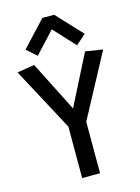

<svg xmlns="http://www.w3.org/2000/svg" viewBox="-128 -935 731 1006"><g transform="rotate(-15 237.5 -432.0)"><path d="M189 0V-278.8L5.4 -622.1L99.1 -637.2L237.3 -364.7L375.5 -637.2L469.7 -622.1L286.1 -279.3V0ZM130.4 -678.7 76.2 -726.6 204.6 -864.3H268.6L397.5 -726.6L343.3 -678.7L236.8 -793.9Z"/></g></svg>

Font: Anaheim SemiBold
Style: Regular
Weight: 600
Version: Version 2.001